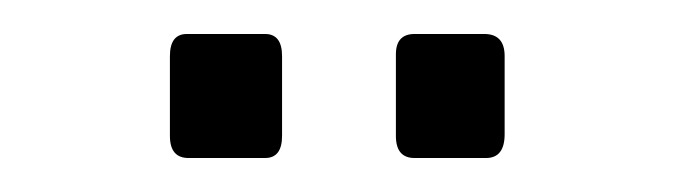

<svg xmlns="http://www.w3.org/2000/svg" viewBox="-20 -654 399 113"><path d="M213 -574V-622Q213 -634 224 -634H265Q277 -634 277 -621V-575Q277 -561 266 -561H224Q213 -561 213 -574ZM80 -574V-621Q80 -634 90 -634H136Q146 -634 146 -621V-574Q146 -561 136 -561H91Q80 -561 80 -574Z"/></svg>

Font: Vivano Light
Style: Regular
Weight: 300
Designer: Joe Prince, Josias Burgherr
Version: Version 2.064;September 19, 2022;FontCreator 14.0.0.2877 64-